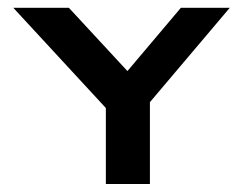

<svg xmlns="http://www.w3.org/2000/svg" viewBox="-20 -459 606 479"><path d="M354 0H244.1V-189.5L13.2 -439.5H151.9L297.9 -281.7L431.2 -439.5H553.2L354 -204.1Z"/></svg>

Font: Squarish Sans CT
Style: RegularSC
Weight: 400
Version: Version 0.9